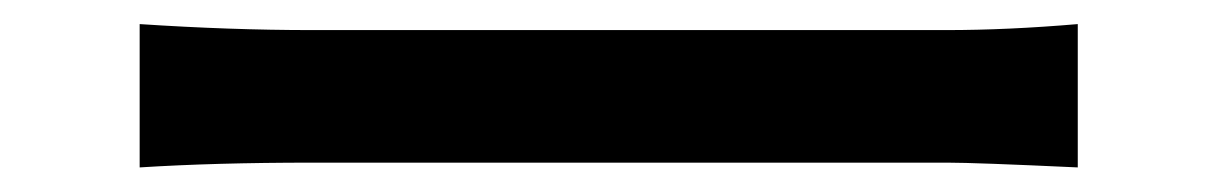

<svg xmlns="http://www.w3.org/2000/svg" viewBox="-20 -446 996 157"><path d="M94.2 -309.1V-426.3Q168.5 -421.4 234.9 -421.4H753.9Q803.7 -421.4 861.3 -426.3V-309.1Q777.3 -313 754.9 -313H234.9Q155.8 -313 94.2 -309.1Z"/></svg>

Font: Karasuma Gothic
Style: Regular
Weight: 500
Designer: Rasmus Andersson / Ryoko Nishizuka
Foundry: Genbu
Version: Version 1.00